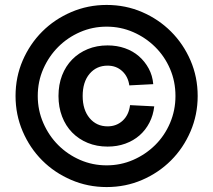

<svg xmlns="http://www.w3.org/2000/svg" viewBox="-20 -746 865 778"><path d="M416 -152Q372 -152 335.5 -167Q299 -182 272.5 -209Q246 -236 231.5 -274Q217 -312 217 -357Q217 -403 231.5 -440.5Q246 -478 272.5 -505Q299 -532 335.5 -547Q372 -562 416 -562Q454 -562 486.5 -550.5Q519 -539 543 -518Q567 -497 582.5 -468.5Q598 -440 601 -405L504 -400Q499 -436 475 -458Q451 -480 416 -480Q371 -480 343 -447Q315 -414 315 -357Q315 -301 343 -267.5Q371 -234 416 -234Q452 -234 477 -257Q502 -280 507 -320L605 -315Q601 -279 585.5 -249Q570 -219 545.5 -197.5Q521 -176 488 -164Q455 -152 416 -152ZM412 12Q336 12 268.5 -17Q201 -46 151 -96Q101 -146 72 -213.5Q43 -281 43 -357Q43 -434 72 -501Q101 -568 151 -618Q201 -668 268.5 -697Q336 -726 412 -726Q489 -726 556 -697Q623 -668 673 -618Q723 -568 752 -501Q781 -434 781 -357Q781 -281 752 -213.5Q723 -146 673 -96Q623 -46 556 -17Q489 12 412 12ZM412 -76Q469 -76 519.5 -98Q570 -120 608.5 -158Q647 -196 669 -247.5Q691 -299 691 -357Q691 -416 669 -467Q647 -518 608.5 -556Q570 -594 519.5 -616Q469 -638 412 -638Q355 -638 304.5 -616Q254 -594 216 -556Q178 -518 155.5 -467Q133 -416 133 -357Q133 -299 155.5 -247.5Q178 -196 216 -158Q254 -120 304.5 -98Q355 -76 412 -76Z"/></svg>

Font: Geist SemBd
Style: Regular
Weight: 400
Designer: Basement.studio, Andrés Briganti, Mateo Zaragoza
Foundry: Basement.studio, Vercel, Andrés Briganti, Guido Ferreyra, Mateo Zaragoza
Version: Version 1.401